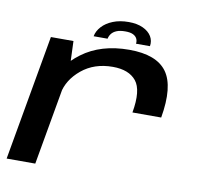

<svg xmlns="http://www.w3.org/2000/svg" viewBox="-80 -804 926 888"><g transform="rotate(10 383.0 -360.0)"><path d="M543.5 -311H678.5Q704.5 -460 656.2 -527Q608 -594 479.5 -594Q346.5 -594 258.2 -528.2Q170 -462.5 155.5 -380L200.5 -338.5Q213 -405.5 272 -454.2Q331 -503 418 -503Q493.5 -503 528 -460.5Q562.5 -418 543.5 -311ZM7.5 0H142L222.5 -456.5L217.5 -589H111.5ZM454.5 -720Q412.5 -720 380.8 -707.2Q349 -694.5 329.5 -673.2Q310 -652 305.5 -627H371Q373.5 -640 381.8 -650.8Q390 -661.5 405.5 -668Q421 -674.5 446.5 -674.5Q470 -674.5 483 -668Q496 -661.5 501.2 -650.8Q506.5 -640 504.5 -627H570Q574.5 -652 561.8 -673.2Q549 -694.5 521.5 -707.2Q494 -720 454.5 -720Z"/></g></svg>

Font: Anybody Expanded Medium
Style: Italic
Weight: 500
Width: 7
Italic angle: -10°
Version: Version 1.113;gftools[0.9.25]